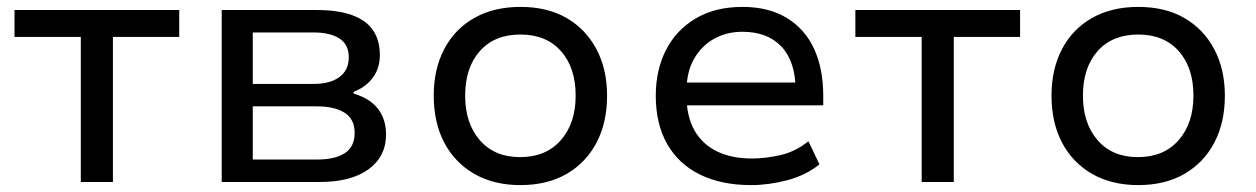

<svg xmlns="http://www.w3.org/2000/svg" viewBox="-20 -527 3637 556"><path d="M214 0V-420H22V-498H499V-420H307V0Z M622 0V-498H897Q959 -498 1000 -483Q1041 -468 1060.5 -439Q1080 -410 1080 -367Q1080 -330 1060 -302.5Q1040 -275 1004 -261V-256Q1035 -247 1056 -230.5Q1077 -214 1087.5 -190.5Q1098 -167 1098 -138Q1098 -74 1047.5 -37Q997 0 906 0ZM712 -65H898Q950 -65 978.5 -83.5Q1007 -102 1007 -142Q1007 -182 978 -200.5Q949 -219 898 -219H712ZM712 -284H889Q936 -284 963 -304Q990 -324 990 -361Q990 -398 963 -415.5Q936 -433 889 -433H712Z M1487 9Q1410 9 1353.5 -23.5Q1297 -56 1266.5 -114Q1236 -172 1236 -250Q1236 -327 1266.5 -385Q1297 -443 1353.5 -475Q1410 -507 1487 -507Q1565 -507 1620.5 -475Q1676 -443 1707 -385Q1738 -327 1738 -250Q1738 -172 1707.5 -114Q1677 -56 1621 -23.5Q1565 9 1487 9ZM1486 -72Q1561 -72 1604 -121Q1647 -170 1647 -250Q1647 -331 1604.5 -379Q1562 -427 1487 -427Q1412 -427 1369.5 -379Q1327 -331 1327 -250Q1327 -170 1369.5 -121Q1412 -72 1486 -72Z M2155 9Q2069 9 2007 -21.5Q1945 -52 1912 -110Q1879 -168 1879 -250Q1879 -324 1908.5 -382Q1938 -440 1994.5 -473.5Q2051 -507 2130 -507Q2206 -507 2258.5 -475Q2311 -443 2337.5 -385.5Q2364 -328 2364 -249V-222H1948V-288H2304L2284 -265Q2284 -348 2243.5 -391.5Q2203 -435 2130 -435Q2084 -435 2047.5 -414.5Q2011 -394 1989.5 -356Q1968 -318 1968 -263V-251Q1968 -190 1991 -149.5Q2014 -109 2056.5 -88.5Q2099 -68 2157 -68Q2197 -68 2240.5 -78Q2284 -88 2321 -118L2353 -51Q2313 -19 2259.5 -5Q2206 9 2155 9Z M2649 0V-420H2457V-498H2934V-420H2742V0Z M3276 9Q3199 9 3142.5 -23.5Q3086 -56 3055.5 -114Q3025 -172 3025 -250Q3025 -327 3055.5 -385Q3086 -443 3142.5 -475Q3199 -507 3276 -507Q3354 -507 3409.5 -475Q3465 -443 3496 -385Q3527 -327 3527 -250Q3527 -172 3496.5 -114Q3466 -56 3410 -23.5Q3354 9 3276 9ZM3275 -72Q3350 -72 3393 -121Q3436 -170 3436 -250Q3436 -331 3393.5 -379Q3351 -427 3276 -427Q3201 -427 3158.5 -379Q3116 -331 3116 -250Q3116 -170 3158.5 -121Q3201 -72 3275 -72Z"/></svg>

Font: Nunito Sans 6pt
Style: Regular
Weight: 400
Version: Version 3.101;gftools[0.9.27]